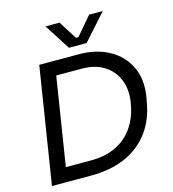

<svg xmlns="http://www.w3.org/2000/svg" viewBox="-135 -1063 1060 1177"><g transform="rotate(-15 395.5 -474.0)"><path d="M298 4H126L140 -86H322Q457 -86 541.5 -159.5Q626 -233 647 -366Q660 -447 634 -510Q608 -573 550.5 -608.5Q493 -644 411 -644H229L243 -734H415Q527 -734 608 -689Q689 -644 727.5 -564Q766 -484 749 -377L745 -355Q727 -237 667 -157Q607 -77 513.5 -36.5Q420 4 298 4ZM146 4H48L165 -734H263ZM480 -788H368L263 -952H352L425 -836H441L540 -952H627Z"/></g></svg>

Font: Sora Variable Italic
Style: Regular
Weight: 400
Designer: Jonathan Barnbrook, Julián Moncada
Foundry: Barnbrook Fonts
Version: Version 2.000